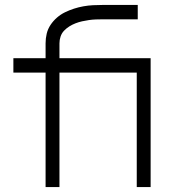

<svg xmlns="http://www.w3.org/2000/svg" viewBox="-20 -755 790 775"><path d="M164 0V-462H34V-520H164V-580Q164 -600 168.5 -619Q173 -638 184 -654.5Q195 -671 210 -684Q225 -697 242.5 -705.5Q260 -714 278.5 -720Q297 -726 316.5 -729.5Q336 -733 355.5 -734Q375 -735 394 -735H536V-677H394Q380 -677 366.5 -676.5Q353 -676 339 -674Q325 -672 311.5 -669Q298 -666 285 -661Q272 -656 260 -648.5Q248 -641 238.5 -631Q229 -621 224.5 -607.5Q220 -594 220 -580V-520H588V0H532V-462H220V0Z"/></svg>

Font: Iosevka Aile Custom Light
Style: Regular
Weight: 300
Designer: Belleve Invis
Foundry: Belleve Invis
Version: Version 17.0.2; ttfautohint (v1.8.3)